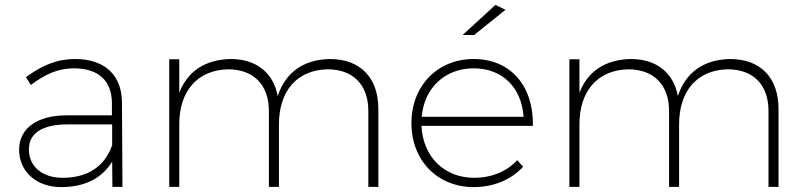

<svg xmlns="http://www.w3.org/2000/svg" viewBox="-20 -763 3286 784"><path d="M480 0 478 -346C477 -454 410 -522 287 -522C208 -522 148 -493 86 -448L106 -416C161 -458 216 -484 281 -484C385 -484 436 -431 437 -343V-292H252C132 -292 58 -239 58 -152C58 -64 127 1 230 1C320 1 394 -31 438 -103L439 0ZM236 -37C151 -37 98 -84 98 -153C98 -220 154 -255 256 -255H438V-170C406 -79 333 -37 236 -37Z M1327 -522C1220 -520 1146 -468 1114 -371C1096 -466 1027 -522 922 -522C819 -520 746 -473 712 -384V-521H671V0H712V-255C712 -391 786 -477 911 -480C1015 -480 1078 -417 1078 -310V0H1119V-255C1119 -391 1192 -477 1317 -480C1422 -480 1484 -417 1484 -310V0H1525V-318C1525 -445 1452 -522 1327 -522Z M2044 -723 2003 -743 1869 -620H1916ZM1914 -522C1767 -522 1660 -413 1660 -260C1660 -107 1767 1 1914 1C1997 1 2068 -30 2116 -82L2092 -109C2050 -63 1987 -37 1916 -37C1795 -37 1707 -122 1701 -249H2156C2159 -410 2067 -522 1914 -522ZM1702 -286C1712 -404 1797 -484 1914 -484C2033 -484 2110 -404 2118 -286Z M2961 -522C2854 -520 2780 -468 2748 -371C2730 -466 2661 -522 2556 -522C2453 -520 2380 -473 2346 -384V-521H2305V0H2346V-255C2346 -391 2420 -477 2545 -480C2649 -480 2712 -417 2712 -310V0H2753V-255C2753 -391 2826 -477 2951 -480C3056 -480 3118 -417 3118 -310V0H3159V-318C3159 -445 3086 -522 2961 -522Z"/></svg>

Font: Montserrat ExtraLight
Style: Regular
Weight: 250
Designer: Julieta Ulanovsky
Foundry: Julieta Ulanovsky
Version: Version 4.000